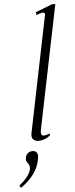

<svg xmlns="http://www.w3.org/2000/svg" viewBox="-80 -749 405 1035"><g transform="rotate(-5 122.0 -231.5)"><path d="M71 -22Q71 -29 72 -33L200 -661L201 -666Q201 -677 189 -677Q182 -677 155 -667L152 -682L242 -717H261L124 -46Q123 -41 123 -33Q123 -16 138 -16Q148 -16 172 -24L169 -13Q156 -2 139.5 4Q123 10 108 10Q92 10 81.5 2Q71 -6 71 -22ZM-17 241Q39 196 47 158Q48 155 48 150Q48 140 44 133Q40 126 39 125Q30 114 30 103Q30 85 41 73.5Q52 62 69 62Q97 62 97 92Q97 100 94 112Q87 152 60 188.5Q33 225 -10 254Z"/></g></svg>

Font: Taviraj ExtraLight
Style: Italic
Weight: 275
Italic angle: -12°
Designer: Katatrad Team
Foundry: CadsonDemak
Version: Version 1.001